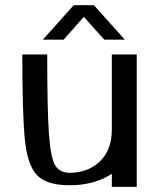

<svg xmlns="http://www.w3.org/2000/svg" viewBox="-20 -720 613 740"><path d="M411 -510V-221Q411 -142 365 -98Q319 -54 249 -54Q210 -54 192.5 -83Q175 -112 168.5 -205.5Q162 -299 162 -510H66Q66 -277 76 -180Q86 -83 123 -44.5Q160 -6 249 -6Q343 -6 411 -50V0H507V-510ZM264 -700 145 -567H225L303 -655L382 -567H461L342 -700Z"/></svg>

Font: LXGW Marker Gothic
Style: Regular
Weight: 400
Version: Version 1.001